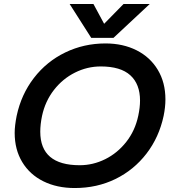

<svg xmlns="http://www.w3.org/2000/svg" viewBox="-20 -933 861 968"><path d="M331 -913H451L505 -813L603 -913H735L552 -742H440ZM54 -263Q54 -299 64 -349Q87 -457 151 -540Q215 -623 309 -668.5Q403 -714 512 -714Q600 -714 668.5 -679.5Q737 -645 775.5 -581Q814 -517 814 -432Q814 -393 805 -349Q782 -241 718.5 -158.5Q655 -76 562 -30.5Q469 15 357 15Q267 15 198.5 -19Q130 -53 92 -116Q54 -179 54 -263ZM677 -349Q686 -391 686 -426Q686 -509 637 -553.5Q588 -598 488 -598Q420 -598 358 -567Q296 -536 252 -479.5Q208 -423 192 -349Q183 -306 183 -269Q183 -100 382 -100Q449 -100 510.5 -130.5Q572 -161 616.5 -217.5Q661 -274 677 -349Z"/></svg>

Font: Prompt Medium
Style: Italic
Weight: 500
Italic angle: -12°
Designer: Katatrad Team
Foundry: CadsonDemak
Version: Version 1.001